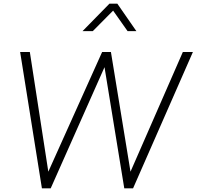

<svg xmlns="http://www.w3.org/2000/svg" viewBox="-20 -1029 1074 1049"><path d="M209 0 90 -745H143L244 -91L538 -745H586L693 -91L979 -745H1034L707 0H659L551 -662L257 0ZM431 -859 578 -1009H621L725 -859H677L598 -971L487 -859Z"/></svg>

Font: Plus Jakarta Sans ExtraLight
Style: Italic
Weight: 200
Italic angle: -8°
Designer: Gumpita Rahayu
Foundry: Tokotype
Version: Version 2.071; ttfautohint (v1.8.4.7-5d5b);gftools[0.9.29]